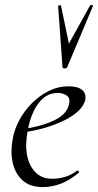

<svg xmlns="http://www.w3.org/2000/svg" viewBox="-20 -751 399 783"><path d="M155 12Q102 12 71.5 -16Q41 -44 31.5 -89Q22 -134 32 -185Q38 -222 58.5 -260.5Q79 -299 110 -330Q141 -361 179 -380Q217 -399 260 -399Q297 -399 314.5 -384.5Q332 -370 328 -345Q323 -321 300 -299Q277 -277 241 -259.5Q205 -242 160.5 -229Q116 -216 68 -211L70 -224Q147 -235 199.5 -259.5Q252 -284 261 -324Q268 -351 252 -361.5Q236 -372 216 -372Q182 -372 157 -351Q132 -330 116 -295Q100 -260 93 -218Q82 -162 90.5 -118Q99 -74 125 -48Q151 -22 193 -22Q217 -22 243 -29Q269 -36 294 -55Q297 -57 300.5 -53Q304 -49 301 -46Q263 -15 227 -1.5Q191 12 155 12ZM235 -477 217 -726Q217 -729 223 -729.5Q229 -730 229 -727L261 -573L348 -730Q350 -732 355 -730.5Q360 -729 359 -726L254 -477Q252 -472 243.5 -472Q235 -472 235 -477Z"/></svg>

Font: Cormorant
Style: Italic
Weight: 400
Italic angle: -10°
Designer: Christian Thalmann (Catharsis Fonts)
Foundry: Catharsis Fonts
Version: Version 4.000